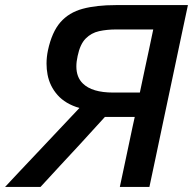

<svg xmlns="http://www.w3.org/2000/svg" viewBox="-47 -733 757 753"><path d="M-27 0Q-1.5 -27.5 32 -63Q65.5 -98.5 100.5 -135.5Q135.5 -172.5 166 -205L264.5 -309.5Q209.5 -325.5 178.8 -360.2Q148 -395 139.5 -440.5Q135.5 -461.5 135.5 -483.5Q135.5 -509 141 -535.5Q156.5 -607.5 190 -645.8Q223.5 -684 277.2 -698.5Q331 -713 407 -713H690Q677.5 -654.5 665.5 -598Q653.5 -541 639 -472.5L589 -236.5Q574.5 -167.5 563 -113Q551.5 -58.5 539 0H423Q435.5 -58.5 447 -113Q458.5 -167.5 473 -236L481.5 -274.5H364.5L265.5 -166Q228 -126 190.5 -85.2Q153 -44.5 112 0ZM397 -370H501.5L520 -457.5Q529.5 -501.5 537.8 -540.5Q546 -579.5 554 -617.5H409Q372.5 -617.5 341.8 -610.8Q311 -604 289 -581.8Q267 -559.5 257.5 -513.5Q252.5 -491.5 252.5 -472.5Q252.5 -430 278 -405.5Q314 -370 397 -370Z"/></svg>

Font: Heraclito Medium
Style: Italic
Weight: 500
Italic angle: -12°
Designer: Kostas Bartsokas (font) & Cristiano Sobral (main changes)
Foundry: Kostas Bartsokas (font) & Cristiano Sobral (main changes)
Version: Version 1.00;July 8, 2020;FontCreator 13.0.0.2655 64-bit